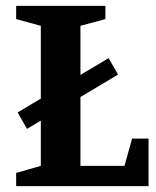

<svg xmlns="http://www.w3.org/2000/svg" viewBox="-20 -634 531 654"><path d="M72 -195 40 -251 350 -436 382 -380ZM35 0V-45L119 -69V-546L35 -569V-614H339V-569L254 -546V-69H404L430 -162H486V0Z"/></svg>

Font: Manuale
Style: Bold
Weight: 700
Version: Version 1.002